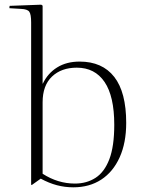

<svg xmlns="http://www.w3.org/2000/svg" viewBox="-20 -786 606 820"><path d="M116 4 113 3V-690Q113 -725 105 -736Q97 -747 70 -748L20 -751L21 -761L156 -766L162 -762V-429H163Q184 -473 224 -498Q264 -523 320 -523Q417 -523 468 -457.5Q519 -392 519 -261Q519 -176 491 -114Q463 -52 412.5 -19Q362 14 293 14Q257 14 223 5Q189 -4 154 -23ZM300 -2Q350 -2 388 -26.5Q426 -51 447 -106Q468 -161 468 -253Q468 -375 426.5 -436Q385 -497 308 -497Q242 -497 202 -459Q162 -421 162 -349V-44Q227 -2 300 -2Z"/></svg>

Font: Literata 72pt ExtraLight
Style: Regular
Weight: 200
Designer: Latin by Veronika Burian and Jose Scaglione. Greek by Irene Vlachou. Cyrillic by Vera Evstafieva.
Foundry: TypeTogether
Version: Version 3.002